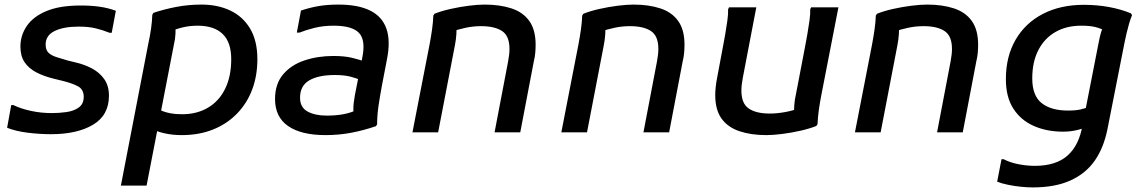

<svg xmlns="http://www.w3.org/2000/svg" viewBox="-20 -577 4984 837"><path d="M29 -119H38Q71 -103 115 -93.5Q159 -84 206 -84Q238 -84 270 -88.5Q302 -93 323.5 -108.5Q345 -124 345 -155Q345 -188 318.5 -201.5Q292 -215 251 -225L218 -233Q172 -244 138.5 -261.5Q105 -279 87 -306Q69 -333 69 -374Q69 -423 97 -464Q125 -505 183 -529Q241 -553 331 -553Q379 -553 416 -547.5Q453 -542 485 -530L467 -434H458Q425 -447 395 -454Q365 -461 322 -461Q258 -461 218.5 -442Q179 -423 179 -383Q179 -359 191.5 -347Q204 -335 226.5 -328Q249 -321 276 -313L309 -305Q348 -296 381 -278.5Q414 -261 434.5 -232Q455 -203 455 -160Q455 -75 386 -33.5Q317 8 202 8Q153 8 100.5 1.5Q48 -5 11 -20Z M664 -105Q675 -98 689 -92.5Q703 -87 723.5 -83Q744 -79 774 -79Q838 -79 886.5 -107.5Q935 -136 961.5 -190Q988 -244 988 -319Q988 -393 950.5 -429Q913 -465 842 -465Q808 -465 778 -458Q748 -451 724 -440L744 -474Q746 -455 745 -431Q744 -407 738 -382L619 232H507L627 -389Q634 -420 638.5 -452Q643 -484 644 -513L649 -521Q693 -536 746.5 -546.5Q800 -557 859 -557Q929 -557 984 -531Q1039 -505 1070.5 -452Q1102 -399 1102 -319Q1102 -247 1079.5 -187Q1057 -127 1013.5 -82Q970 -37 909 -12.5Q848 12 772 12Q733 12 699 4.5Q665 -3 648 -13Z M1399 12Q1293 12 1236 -27.5Q1179 -67 1179 -145Q1179 -211 1214 -252.5Q1249 -294 1307 -313.5Q1365 -333 1434 -333Q1483 -333 1516.5 -324.5Q1550 -316 1563 -311L1559 -225Q1535 -236 1507.5 -243Q1480 -250 1439 -250Q1368 -250 1328 -226.5Q1288 -203 1288 -151Q1288 -109 1320.5 -91Q1353 -73 1404 -73Q1444 -73 1476.5 -79Q1509 -85 1539 -99L1524 -65Q1521 -80 1520.5 -96Q1520 -112 1522 -128.5Q1524 -145 1527 -162L1559 -324Q1575 -401 1545.5 -433Q1516 -465 1434 -465Q1389 -465 1351 -455.5Q1313 -446 1286 -435H1274L1292 -531Q1331 -544 1369 -550.5Q1407 -557 1455 -557Q1541 -557 1593.5 -531Q1646 -505 1664.5 -452Q1683 -399 1667 -319L1644 -199Q1636 -156 1630 -115Q1624 -74 1624 -35L1619 -27Q1567 -9 1512.5 1.5Q1458 12 1399 12Z M1778 0 1853 -385Q1859 -417 1863.5 -448.5Q1868 -480 1869 -509L1874 -517Q1904 -529 1944 -538Q1984 -547 2023.5 -552Q2063 -557 2093 -557Q2159 -557 2209.5 -540.5Q2260 -524 2287.5 -485.5Q2315 -447 2315 -382Q2315 -366 2313.5 -347.5Q2312 -329 2307 -309L2248 0H2136L2195 -309Q2198 -325 2199.5 -338.5Q2201 -352 2201 -364Q2201 -420 2169 -441.5Q2137 -463 2077 -463Q2042 -463 2008 -455.5Q1974 -448 1949 -439L1971 -470Q1971 -452 1969.5 -428Q1968 -404 1963 -379L1890 0Z M2427 0 2502 -385Q2508 -417 2512.5 -448.5Q2517 -480 2518 -509L2523 -517Q2553 -529 2593 -538Q2633 -547 2672.5 -552Q2712 -557 2742 -557Q2808 -557 2858.5 -540.5Q2909 -524 2936.5 -485.5Q2964 -447 2964 -382Q2964 -366 2962.5 -347.5Q2961 -329 2956 -309L2897 0H2785L2844 -309Q2847 -325 2848.5 -338.5Q2850 -352 2850 -364Q2850 -420 2818 -441.5Q2786 -463 2726 -463Q2691 -463 2657 -455.5Q2623 -448 2598 -439L2620 -470Q2620 -452 2618.5 -428Q2617 -404 2612 -379L2539 0Z M3098 -163Q3098 -179 3100 -197.5Q3102 -216 3106 -237L3133 -381Q3137 -401 3142 -430.5Q3147 -460 3151 -488.5Q3155 -517 3154 -536L3158 -545H3277L3218 -237Q3215 -221 3213.5 -207.5Q3212 -194 3212 -182Q3212 -126 3244 -104Q3276 -82 3336 -82Q3368 -82 3403 -88.5Q3438 -95 3466 -106L3442 -75Q3441 -93 3442.5 -117.5Q3444 -142 3450 -167L3491 -381Q3495 -401 3500 -430.5Q3505 -460 3509 -488.5Q3513 -517 3512 -536L3516 -545H3635L3560 -160Q3554 -129 3549.5 -97Q3545 -65 3544 -36L3539 -28Q3509 -16 3469 -7Q3429 2 3389.5 7Q3350 12 3320 12Q3254 12 3203.5 -5Q3153 -22 3125.5 -60Q3098 -98 3098 -163Z M3707 0 3782 -385Q3788 -417 3792.5 -448.5Q3797 -480 3798 -509L3803 -517Q3833 -529 3873 -538Q3913 -547 3952.5 -552Q3992 -557 4022 -557Q4088 -557 4138.5 -540.5Q4189 -524 4216.5 -485.5Q4244 -447 4244 -382Q4244 -366 4242.5 -347.5Q4241 -329 4236 -309L4177 0H4065L4124 -309Q4127 -325 4128.5 -338.5Q4130 -352 4130 -364Q4130 -420 4098 -441.5Q4066 -463 4006 -463Q3971 -463 3937 -455.5Q3903 -448 3878 -439L3900 -470Q3900 -452 3898.5 -428Q3897 -404 3892 -379L3819 0Z M4482 240Q4457 240 4429 237Q4401 234 4374 228.5Q4347 223 4327 215L4346 117H4355Q4384 132 4420.5 139Q4457 146 4491 146Q4584 146 4634.5 100.5Q4685 55 4699 -32L4769 -389Q4774 -416 4779.5 -434.5Q4785 -453 4790 -466L4807 -439Q4779 -453 4755.5 -459Q4732 -465 4693 -465Q4629 -465 4581 -437.5Q4533 -410 4506.5 -358.5Q4480 -307 4480 -235Q4480 -160 4521 -127.5Q4562 -95 4636 -95Q4670 -95 4691 -100Q4712 -105 4726 -111L4708 -20Q4698 -16 4683.5 -12Q4669 -8 4651.5 -5.5Q4634 -3 4615 -3Q4543 -3 4486.5 -28Q4430 -53 4397.5 -103.5Q4365 -154 4365 -232Q4365 -331 4407.5 -404Q4450 -477 4526.5 -516.5Q4603 -556 4705 -556Q4762 -556 4814 -546.5Q4866 -537 4910 -519L4915 -511Q4908 -494 4902 -473.5Q4896 -453 4891 -431.5Q4886 -410 4882 -390L4808 -15Q4792 66 4753 122.5Q4714 179 4647 209.5Q4580 240 4482 240Z"/></svg>

Font: Kufam Medium
Style: Italic
Weight: 500
Italic angle: -11°
Designer: Artur Schmal
Foundry: Original Type
Version: Version 1.301; ttfautohint (v1.8.3)